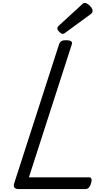

<svg xmlns="http://www.w3.org/2000/svg" viewBox="-20 -1289 734 1309"><path d="M109 0Q64 0 77 -40L383 -988Q388 -1002 398 -1008.5Q408 -1015 430 -1015Q453 -1015 464 -1008Q475 -1001 469 -985L177 -80H588Q599 -80 603 -70.5Q607 -61 601 -40Q596 -21 586 -10.5Q576 0 565 0ZM409 -1058Q398 -1058 384.5 -1071.5Q371 -1085 371 -1095Q371 -1099 372.5 -1103Q374 -1107 380 -1113L538 -1258Q543 -1263 547.5 -1266Q552 -1269 558 -1269Q568 -1269 580.5 -1260Q593 -1251 602 -1239Q611 -1227 611 -1216Q611 -1209 609 -1204Q607 -1199 596 -1191L428 -1068Q422 -1064 417.5 -1061Q413 -1058 409 -1058Z"/></svg>

Font: Playwrite NZ
Style: Regular
Weight: 400
Designer: Veronika Burian, José Scaglione
Foundry: TypeTogether
Version: Version 1.002